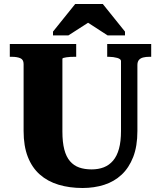

<svg xmlns="http://www.w3.org/2000/svg" viewBox="-20 -930 805 960"><path d="M292 -272Q292 -219 301.5 -182.5Q311 -146 330 -124Q349 -102 376 -92.5Q403 -83 438 -83Q472 -83 499 -93.5Q526 -104 545.5 -127Q565 -150 575 -186.5Q585 -223 585 -275V-625Q585 -630 580 -634Q575 -638 566 -640.5Q557 -643 546 -644.5Q535 -646 525 -646H516V-710H736V-646H726Q709 -646 695.5 -642.5Q682 -639 674.5 -630Q667 -621 667 -605V-275Q667 -199 646 -145Q625 -91 588 -56.5Q551 -22 501 -6Q451 10 393 10Q327 10 272.5 -6.5Q218 -23 179 -57.5Q140 -92 119 -146Q98 -200 98 -275V-610Q98 -632 81.5 -639Q65 -646 39 -646H29V-710H361V-646H352Q342 -646 331.5 -645.5Q321 -645 312 -643.5Q303 -642 297.5 -640.5Q292 -639 292 -636ZM494 -910H356L245 -772V-753H322L465 -845H376L518 -753H605V-772Z"/></svg>

Font: Roboto Serif 36pt
Style: Bold
Weight: 700
Version: Version 1.008